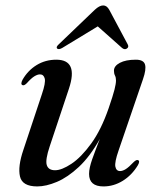

<svg xmlns="http://www.w3.org/2000/svg" viewBox="-20 -676 577 706"><path d="M488 -87Q495.5 -83.5 487 -68.5Q465 -32 431.5 -11.2Q398 9.5 360.5 9.5Q307.5 9.5 307.5 -36.5Q307.5 -58 319.2 -91Q331 -124 347 -165Q311 -100.5 270 -62.2Q229 -24 189.2 -7.2Q149.5 9.5 117 9.5Q62 9.5 53.5 -27Q45 -63.5 66 -125L134 -329.5Q148.5 -372 144.5 -387.2Q140.5 -402.5 127 -402.5Q118 -402.5 106.5 -395.5Q95 -388.5 78.5 -370Q68.5 -360 62.5 -363Q54.5 -366.5 63 -383Q82.5 -417 114.8 -436.8Q147 -456.5 187 -456.5Q269 -456.5 233.5 -350L163 -138.5Q146 -88 152 -69Q158 -50 182.5 -50Q207 -50 242.8 -73.8Q278.5 -97.5 315.2 -148Q352 -198.5 379.5 -278Q395.5 -324.5 401 -346.5Q406.5 -368.5 406.5 -380Q406.5 -391 402.8 -398.2Q399 -405.5 399 -416Q399 -433.5 420.8 -445Q442.5 -456.5 479.5 -456.5Q508 -456.5 513.2 -438.8Q518.5 -421 505.5 -384L416 -122.5Q401 -79.5 404.2 -63.2Q407.5 -47 421.5 -47Q431 -47 442.5 -54.2Q454 -61.5 472 -80.5Q482 -90 488 -87ZM446.5 -497.5Q438.5 -492 429 -499.5L339.5 -579L208.5 -499.5Q196 -492.5 190 -497.5Q185 -503 196 -513L328 -639.5Q345.5 -656 359.5 -656Q373 -656 382 -639.5L449.5 -513Q455 -503 446.5 -497.5Z"/></svg>

Font: Fraunces 72pt S000
Style: Italic
Weight: 400
Italic angle: -16°
Version: Version 1.000; ttfautohint (v1.8.3)